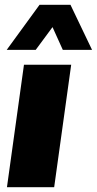

<svg xmlns="http://www.w3.org/2000/svg" viewBox="-20 -781 404 801"><path d="M9 0 80 -511H277L206 0ZM8 -573 145 -761H274L364 -573H242L171 -730H245L129 -573Z"/></svg>

Font: Chivo Medium Black
Style: Italic
Weight: 900
Italic angle: -8.05°
Version: Version 2.002